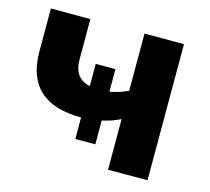

<svg xmlns="http://www.w3.org/2000/svg" viewBox="-83 -635 801 733"><g transform="rotate(15 317.0 -269.0)"><path d="M558 -538V0H402V-200Q371 -184 330 -175V-81H251V-166Q32 -166 32 -369V-538H188V-379Q188 -304 252 -290V-378H330V-289Q366 -295 402 -312V-538Z"/></g></svg>

Font: CMG Sans
Style: Bold
Weight: 700
Designer: Julieta Ulanovsky
Foundry: Julieta Ulanovsky
Version: Version 7.200